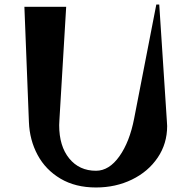

<svg xmlns="http://www.w3.org/2000/svg" viewBox="-20 -810 849 850"><path d="M108 -270 88 -780H273L243 -278L242 -256Q242 -163 286.5 -108.5Q331 -54 405 -54Q463 -54 508.5 -118Q554 -182 574 -286L672 -790H685L719 -270L720 -252Q720 -174 678 -112Q636 -50 564 -15Q492 20 405 20Q314 20 248 -19Q182 -58 146.5 -124Q111 -190 108 -270Z"/></svg>

Font: Tiejili SC
Style: Regular
Weight: 400
Designer: Buernia
Foundry: Ershou Xiaoxi Press
Version: Version 1.100